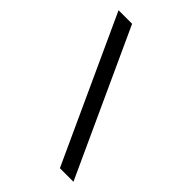

<svg xmlns="http://www.w3.org/2000/svg" viewBox="-220 -845 940 940"><g transform="rotate(45 250.0 -375.0)"><path d="M31.2 -750H125L468.8 0H375Z"/></g></svg>

Font: Michroma+
Style: Regular
Weight: 400
Designer: beogot
Foundry: beogot
Version: Version